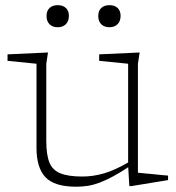

<svg xmlns="http://www.w3.org/2000/svg" viewBox="-20 -696 666 726"><path d="M155 -163.5Q155 -111 166.8 -81.8Q178.5 -52.5 208.5 -40.5Q238.5 -28.5 291.5 -28.5Q332 -28.5 373.5 -40.5Q415 -52.5 470.5 -85L473 -69Q437 -45 409 -29.8Q381 -14.5 357.8 -5.8Q334.5 3 313 6.5Q291.5 10 268 10Q186 10 152 -25.8Q118 -61.5 118 -137V-455L8.5 -466V-490.5L161.5 -497.5L155 -455ZM469 7.5 464.5 -69V-455L355 -466V-490.5L508 -497.5L501.5 -455V-43Q506 -42.5 521 -41Q536 -39.5 555 -37.8Q574 -36 590.8 -34.2Q607.5 -32.5 615.5 -32V-15L478 7.5ZM198.5 -593Q179 -593 167.5 -604.2Q156 -615.5 156 -635.5Q156 -655.5 167.5 -666Q179 -676.5 198.5 -676.5Q217.5 -676.5 229 -666Q240.5 -655.5 240.5 -636Q240.5 -616 229 -604.5Q217.5 -593 198.5 -593ZM394 -593Q374.5 -593 363 -604.2Q351.5 -615.5 351.5 -635.5Q351.5 -655.5 363 -666Q374.5 -676.5 394 -676.5Q413 -676.5 424.5 -666Q436 -655.5 436 -636Q436 -616 424.5 -604.5Q413 -593 394 -593Z"/></svg>

Font: Newsreader 9pt ExtraLight
Style: Regular
Weight: 250
Designer: Hugues Gentile
Foundry: Production Type
Version: Version 1.003